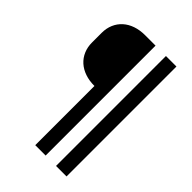

<svg xmlns="http://www.w3.org/2000/svg" viewBox="-262 -837 1124 1124"><g transform="rotate(45 300.0 -275.0)"><path d="M338 180H252V-310Q209 -310 174 -322Q139 -334 114 -356.5Q89 -379 75.5 -410.5Q62 -442 62 -480V-560Q62 -598 75.5 -629.5Q89 -661 114 -683.5Q139 -706 174 -718Q209 -730 252 -730H338ZM511 180H424V-730H511Z"/></g></svg>

Font: Maple Mono Normal NL Medium
Style: Regular
Weight: 500
Monospace: yes
Designer: subframe7536
Version: Version 7.000